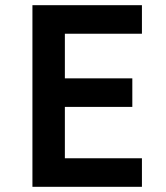

<svg xmlns="http://www.w3.org/2000/svg" viewBox="-20 -720 640 740"><path d="M105 0H527V-110H230V-308H490V-418H230V-590H527V-700H105Z"/></svg>

Font: CommitMono
Style: 700Regular
Weight: 700
Monospace: yes
Designer: Eigil Nikolajsen
Foundry: Eigil Nikolajsen
Version: Version 1.143